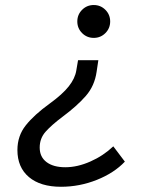

<svg xmlns="http://www.w3.org/2000/svg" viewBox="-20 -547 626 753"><path d="M219.2 185.5Q138.7 185.5 93.5 147.5Q48.3 109.4 48.3 41.5Q48.3 -14.2 81.1 -55.4Q113.8 -96.7 175.3 -141.1Q225.1 -177.2 249.8 -208.5Q274.4 -239.7 279.3 -271L286.1 -311H365.7L358.9 -265.6Q351.1 -210.4 316.7 -170.9Q282.2 -131.3 225.1 -88.9Q182.1 -56.6 158.9 -30.5Q135.7 -4.4 135.7 31.7Q135.7 68.4 162.4 88.6Q189 108.9 236.3 108.9Q283.7 108.9 334.5 86.4Q385.3 64 424.3 26.9L469.7 86.9Q427.7 131.3 359.9 158.4Q292 185.5 219.2 185.5ZM347.7 -398.4Q320.8 -398.4 302 -417.2Q283.2 -436 283.2 -462.9Q283.2 -489.7 302 -508.5Q320.8 -527.3 347.7 -527.3Q374.5 -527.3 393.3 -508.5Q412.1 -489.7 412.1 -462.9Q412.1 -436 393.3 -417.2Q374.5 -398.4 347.7 -398.4Z"/></svg>

Font: Cascadia Code NF SemiLight
Style: Italic
Weight: 350
Italic angle: -10°
Monospace: yes
Designer: Aaron Bell
Foundry: Saja Typeworks
Version: Version 2404.023; ttfautohint (v1.8.4)